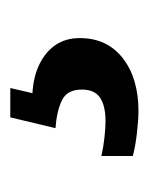

<svg xmlns="http://www.w3.org/2000/svg" viewBox="22 -71 289 373"><g transform="rotate(-90 166.5 115.5)"><path d="M137 240Q121 240 94.5 237Q68 234 50 229V168Q68 172 86.5 174Q105 176 118 176Q147 176 163 165.5Q179 155 179 130Q179 101 157.5 91Q136 81 104 78.8L125 -9H182L172 34Q205 36 229 48Q253 60 266 79.5Q279 99 279 126Q279 179 240 209.5Q201 240 137 240Z"/></g></svg>

Font: Noto Serif Kannada
Style: Regular
Weight: 400
Designer: Universal Thirst, Indian Type Foundry and the Monotype Design Team
Foundry: Monotype Imaging Inc.
Version: Version 2.003